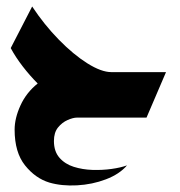

<svg xmlns="http://www.w3.org/2000/svg" viewBox="-20 -362 555 591"><path d="M132 200Q89 187 57 147Q25 107 25 37Q25 2 43 -37.5Q61 -77 96 -105Q72 -129 50 -157.5Q28 -186 13 -214L79 -342Q116 -286 161 -240Q206 -194 249 -167Q292 -140 323 -140H491L431 0H217Q205 0 188 7.5Q171 15 158.5 30.5Q146 46 146 72Q146 104 163 123.5Q180 143 207 151.5Q234 160 264.5 161Q295 162 323.5 158Q352 154 371 147Q348 174 306 190Q264 206 217 208.5Q170 211 132 200Z"/></svg>

Font: Reem Kufi Ink
Style: Bold
Weight: 700
Designer: Khaled Hosny
Version: Version 1.002